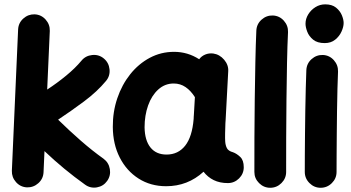

<svg xmlns="http://www.w3.org/2000/svg" viewBox="-20 -806 1643 900"><path d="M482.4 42Q464.8 66.9 434.3 72.3Q403.8 77.6 378.9 59.6Q278.8 -11.7 188.5 -97.7L184.1 1.5Q182.6 32.2 159.7 52.7Q136.7 73.2 106.4 72.3Q75.7 70.8 55.2 47.9Q34.7 24.9 35.6 -5.4L64.9 -668Q66.4 -698.7 89.4 -719.2Q112.3 -739.7 142.6 -738.8Q173.3 -737.3 193.8 -714.4Q214.4 -691.4 213.4 -661.1L201.2 -386.2Q247.6 -416.5 290 -451.4Q332.5 -486.3 361.8 -521.5Q380.9 -544.9 412.1 -548.1Q443.4 -551.3 466.8 -531.7Q490.2 -512.2 493.4 -481.2Q496.6 -450.2 477.1 -426.8Q435.5 -376.5 373.5 -330.3Q311.5 -284.2 252.4 -245.1Q304.2 -194.3 358.6 -146.7Q413.1 -99.1 465.3 -62Q489.7 -43.9 494.9 -13.4Q500 17.1 482.4 42Z M1047.9 52.2Q1010.3 52.2 981.9 38.3Q953.6 24.4 934.1 -1Q859.9 66.9 758.8 66.9Q686 66.9 629.6 31Q573.2 -4.9 541.3 -67.6Q509.3 -130.4 508.8 -210.9Q508.3 -281.7 529.8 -345.2Q551.3 -408.7 590.3 -457.8Q629.4 -506.8 681.9 -534.9Q734.4 -563 795.9 -563Q859.9 -563 913.6 -528.3Q924.3 -543 941.9 -550.3Q959.5 -557.6 979.5 -555.2Q1009.8 -550.8 1030.8 -525.9Q1051.8 -501 1049.8 -471.7L1037.6 -243.2Q1037.1 -235.8 1036.6 -228.5Q1035.6 -207.5 1035.2 -181.9Q1034.7 -156.2 1035.6 -143.6Q1036.6 -125.5 1043.5 -111.8Q1050.3 -98.1 1072.3 -92.3Q1089.8 -85.9 1106.2 -70.3Q1122.6 -54.7 1122.6 -22Q1122.6 8.3 1100.6 30.3Q1078.6 52.2 1047.9 52.2ZM760.7 -81.5Q814.9 -81.5 847.9 -123Q880.9 -164.6 887.7 -248.5Q887.7 -254.9 888.2 -260.3Q888.2 -263.2 888.7 -266.1L893.6 -350.6Q874.5 -380.9 849.9 -397.7Q825.2 -414.6 794.4 -414.6Q752.9 -414.6 721.9 -386.5Q690.9 -358.4 674.3 -311.8Q657.7 -265.1 657.7 -209Q658.7 -147.9 685.3 -114.7Q711.9 -81.5 760.7 -81.5Z M1259.3 -733.4Q1290 -731.9 1310.5 -709Q1331.1 -686 1330.1 -655.8Q1327.1 -594.2 1325.4 -511.7Q1323.7 -429.2 1322.8 -338.4Q1321.8 -247.6 1321.5 -159.7Q1321.3 -71.8 1321.3 0Q1321.3 30.3 1299.3 52.2Q1277.3 74.2 1246.6 74.2Q1216.3 74.2 1194.3 52.2Q1172.4 30.3 1172.4 0Q1172.4 -72.3 1172.6 -160.2Q1172.9 -248 1174.1 -339.4Q1175.3 -430.7 1177 -514.6Q1178.7 -598.6 1181.6 -662.6Q1183.1 -693.4 1206.1 -713.9Q1229 -734.4 1259.3 -733.4Z M1412.1 -694.8Q1412.1 -717.8 1424.8 -738.5Q1437.5 -759.3 1458.5 -772.5Q1479.5 -785.6 1504.4 -785.6Q1536.1 -785.6 1554.9 -770.5Q1573.7 -755.4 1582.3 -734.9Q1590.8 -714.4 1590.8 -698.2Q1590.8 -680.2 1580.8 -658Q1570.8 -635.7 1551 -619.9Q1531.2 -604 1502 -604Q1467.3 -604 1447.8 -620.1Q1428.2 -636.2 1420.2 -657.5Q1412.1 -678.7 1412.1 -694.8ZM1493.7 -548.3Q1524.4 -546.9 1544.9 -523.9Q1565.4 -501 1564.5 -470.7Q1563 -437.5 1561.8 -389.4Q1560.5 -341.3 1559.8 -286.4Q1559.1 -231.4 1558.6 -177.2Q1558.1 -123 1557.9 -76.7Q1557.6 -30.3 1557.6 0Q1557.6 30.3 1535.6 52.2Q1513.7 74.2 1482.9 74.2Q1452.6 74.2 1430.7 52.2Q1408.7 30.3 1408.7 0Q1408.7 -31.2 1408.9 -77.6Q1409.2 -124 1409.7 -178.5Q1410.2 -232.9 1411.1 -288.3Q1412.1 -343.8 1413.3 -392.8Q1414.6 -441.9 1416 -477.5Q1417.5 -508.3 1440.4 -528.8Q1463.4 -549.3 1493.7 -548.3Z"/></svg>

Font: Mikhak-DS2-FD ExtraBold
Style: Regular
Weight: 800
Designer: Amin Abedi
Version: Version 3.2